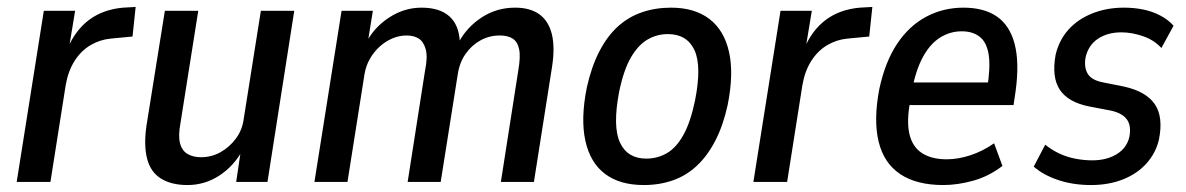

<svg xmlns="http://www.w3.org/2000/svg" viewBox="-20 -523 3411 552"><path d="M28 0 106 -492H196L178 -383H174Q197 -437 237 -466.5Q277 -496 334 -501L370 -503L361 -418L298 -412Q267 -409 240 -393Q213 -377 194.5 -348Q176 -319 169 -279L125 0Z M519 9Q473 9 443 -9.5Q413 -28 403 -66.5Q393 -105 401 -161L454 -492H550L499 -170Q492 -133 497.5 -111.5Q503 -90 519 -80.5Q535 -71 558 -71Q588 -71 614 -85.5Q640 -100 658.5 -125Q677 -150 681 -183L730 -492H826L749 0H659L673 -94H679Q653 -46 611 -18.5Q569 9 519 9Z M884 0 962 -492H1052L1037 -399H1032Q1055 -444 1098.5 -472.5Q1142 -501 1192 -501Q1244 -501 1272 -476Q1300 -451 1302 -402L1298 -400Q1322 -445 1365 -473Q1408 -501 1461 -501Q1504 -501 1530.5 -482Q1557 -463 1566.5 -425Q1576 -387 1567 -330L1515 0H1420L1470 -320Q1477 -360 1472.5 -381.5Q1468 -403 1454 -412Q1440 -421 1417 -421Q1387 -421 1361.5 -407Q1336 -393 1318.5 -368Q1301 -343 1296 -309L1247 0H1152L1202 -320Q1210 -359 1204 -381Q1198 -403 1184 -412Q1170 -421 1149 -421Q1128 -421 1108 -412.5Q1088 -404 1071.5 -389Q1055 -374 1043.5 -354Q1032 -334 1028 -310L979 0Z M1831 9Q1762 9 1719.5 -23Q1677 -55 1663 -118Q1649 -181 1667 -271Q1680 -330 1702.5 -374Q1725 -418 1755.5 -446Q1786 -474 1825 -487.5Q1864 -501 1909 -501Q1977 -501 2019.5 -468.5Q2062 -436 2076 -373.5Q2090 -311 2072 -221Q2059 -162 2036.5 -118.5Q2014 -75 1983.5 -46.5Q1953 -18 1914.5 -4.5Q1876 9 1831 9ZM1838 -67Q1870 -67 1897 -82.5Q1924 -98 1944.5 -134.5Q1965 -171 1978 -233Q1998 -333 1976.5 -379Q1955 -425 1900 -425Q1869 -425 1842 -409.5Q1815 -394 1794 -358Q1773 -322 1760 -259Q1741 -159 1762.5 -113Q1784 -67 1838 -67Z M2146 0 2224 -492H2314L2296 -383H2292Q2315 -437 2355 -466.5Q2395 -496 2452 -501L2488 -503L2479 -418L2416 -412Q2385 -409 2358 -393Q2331 -377 2312.5 -348Q2294 -319 2287 -279L2243 0Z M2692 9Q2615 9 2568 -22.5Q2521 -54 2506 -116Q2491 -178 2508 -267Q2525 -346 2559.5 -397.5Q2594 -449 2643 -475Q2692 -501 2750 -501Q2809 -501 2846 -475.5Q2883 -450 2897 -397Q2911 -344 2900 -262L2894 -221H2579L2589 -286H2836L2818 -268Q2828 -330 2822.5 -365.5Q2817 -401 2797 -417Q2777 -433 2745 -433Q2711 -433 2682 -414.5Q2653 -396 2632.5 -357.5Q2612 -319 2601 -259L2597 -233Q2586 -175 2594.5 -138Q2603 -101 2630.5 -83Q2658 -65 2702 -65Q2734 -65 2769.5 -76.5Q2805 -88 2838 -111L2862 -46Q2823 -16 2778 -3.5Q2733 9 2692 9Z M3117 9Q3065 9 3022 -5.5Q2979 -20 2952 -44L2985 -107Q3005 -91 3027 -81Q3049 -71 3073 -66.5Q3097 -62 3120 -62Q3162 -62 3191 -80Q3220 -98 3227 -130Q3233 -162 3219.5 -180Q3206 -198 3174 -205L3111 -217Q3051 -229 3027 -265Q3003 -301 3015 -366Q3025 -408 3052 -438Q3079 -468 3120.5 -484.5Q3162 -501 3211 -501Q3241 -501 3267.5 -495.5Q3294 -490 3316.5 -478Q3339 -466 3354 -449L3319 -385Q3298 -408 3266 -419Q3234 -430 3204 -430Q3164 -430 3136.5 -411.5Q3109 -393 3101 -358Q3096 -329 3107.5 -310.5Q3119 -292 3152 -286L3212 -274Q3275 -260 3300 -223.5Q3325 -187 3312 -122Q3303 -83 3276 -53Q3249 -23 3208 -7Q3167 9 3117 9Z"/></svg>

Font: Nunito Sans 10pt Condensed SemiBold
Style: Italic
Weight: 600
Width: 3
Italic angle: -9°
Designer: Vernon Adams
Foundry: Vernon Adams
Version: Version 3.101;gftools[0.9.27]